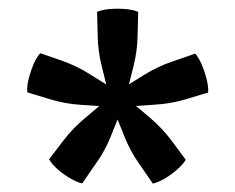

<svg xmlns="http://www.w3.org/2000/svg" viewBox="-20 -758 547 446"><path d="M205.5 -730.5Q217 -735.5 235 -737Q253 -738.5 271.2 -737Q289.5 -735.5 301 -730.5L299.5 -673.5Q299 -639.5 290 -603.5Q281 -567.5 273 -536.5Q263.5 -525.5 253.5 -525.5Q242 -525.5 233 -536.5Q225.5 -567.5 216.5 -603.5Q207.5 -639.5 207 -673.5ZM43.5 -543.5Q42 -555.5 46.2 -573.2Q50.5 -591 57.5 -607.8Q64.5 -624.5 73.5 -634.5L126.5 -616Q159 -604.5 190.5 -584.5Q222 -564.5 249 -548Q257 -535.5 253.5 -525.5Q251.5 -520 247.5 -516Q243.5 -512 236 -510Q204.5 -512 167.5 -514.5Q130.5 -517 98 -527ZM171 -332Q159 -334.5 143.5 -343.5Q128 -352.5 114.2 -364.5Q100.5 -376.5 94 -388L128 -432.5Q149 -460 177.8 -484Q206.5 -508 230 -528Q244.5 -532 253.5 -525.5Q257.5 -522.5 260.2 -517.2Q263 -512 263 -505Q251 -475 237.2 -440.8Q223.5 -406.5 203 -378.5ZM411.5 -387Q405.5 -376.5 392.2 -364.8Q379 -353 363.5 -343.8Q348 -334.5 335 -331.5L303 -378Q283 -406 269.2 -440.5Q255.5 -475 243.5 -504.5Q244 -518.5 253.5 -525.5Q257.5 -528.5 263.5 -529.5Q269.5 -530.5 276 -528Q301 -508 329.2 -483.8Q357.5 -459.5 378 -432ZM433.5 -633.5Q441.5 -624.5 448.5 -608.2Q455.5 -592 460 -574Q464.5 -556 463.5 -543L408.5 -526.5Q376 -517 338.8 -514.8Q301.5 -512.5 270.5 -510Q257 -514.5 253.5 -525.5Q249.5 -535.5 257 -547.5Q284.5 -565.5 316 -584.8Q347.5 -604 380 -615Z"/></svg>

Font: Signika Negative Light Medium
Style: Regular
Weight: 500
Version: Version 2.001